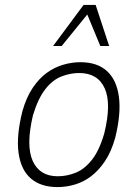

<svg xmlns="http://www.w3.org/2000/svg" viewBox="-20 -753 558 781"><path d="M214 8Q146 8 105.5 -27Q65 -62 55.5 -131Q46 -200 71 -300Q87 -357 113 -395.5Q139 -434 170 -456.5Q201 -479 236.5 -489.5Q272 -500 307 -500Q375 -500 414.5 -464.5Q454 -429 463.5 -360.5Q473 -292 449 -194Q433 -136 407 -97.5Q381 -59 350.5 -36Q320 -13 285 -2.5Q250 8 214 8ZM215 -36Q252 -36 288 -50.5Q324 -65 354 -103Q384 -141 404 -210Q434 -331 406 -393.5Q378 -456 302 -456Q266 -456 230 -442Q194 -428 164.5 -390.5Q135 -353 114 -284Q85 -161 113 -98.5Q141 -36 215 -36ZM196 -566 320 -733H369L424 -566H388L335 -694L231 -566Z"/></svg>

Font: Nunito Sans 7pt Condensed ExtraLight
Style: Italic
Weight: 250
Width: 3
Italic angle: -9°
Designer: Vernon Adams
Foundry: Vernon Adams
Version: Version 3.101;gftools[0.9.27]